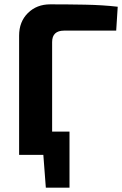

<svg xmlns="http://www.w3.org/2000/svg" viewBox="-20 -713 562 884"><path d="M300 -107V0H68V-107ZM300 -7V151H191L179 -7ZM211 -693Q290 -693 371.5 -691.5Q453 -690 522 -682L515 -572H275Q248 -572 234 -559Q220 -546 220 -519V0H68V-549Q68 -613 108.5 -653Q149 -693 211 -693Z"/></svg>

Font: Exo 2
Style: Bold
Weight: 700
Designer: Natanael Gama
Foundry: Natanael Gama
Version: Version 2.010